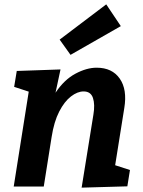

<svg xmlns="http://www.w3.org/2000/svg" viewBox="-20 -857 657 882"><path d="M355 5 409 -330Q417 -377 407 -407Q397 -437 364 -437Q336 -437 306 -414Q276 -391 252 -344.5Q228 -298 217 -227L181 0H43L112 -436L45 -458L57 -531L258 -538L235 -431Q275 -491 326.5 -518.5Q378 -546 424 -546Q495 -546 530 -496Q565 -446 551 -361L509 -98L577 -76L565 -1ZM304 -605 254 -675 468 -837 535 -737Z"/></svg>

Font: Bitter
Style: Bold Italic
Weight: 700
Italic angle: -9°
Designer: Sol Matas, and Bitter project Authors
Foundry: Sol Matas
Version: Version 2.001